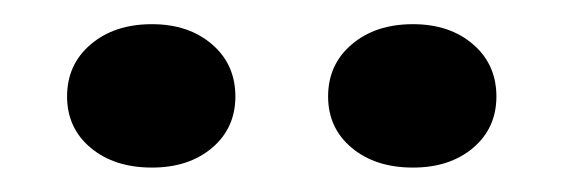

<svg xmlns="http://www.w3.org/2000/svg" viewBox="-20 -737 464 158"><path d="M319.8 -717.1Q350.1 -717.1 369.3 -700.5Q388.5 -684 388.5 -657.6Q388.5 -631.6 369.3 -615.3Q350.1 -599.1 319.8 -599.1Q289 -599.1 269.5 -615.3Q250 -631.6 250 -657.6Q250 -684 269.5 -700.5Q289 -717.1 319.8 -717.1ZM105 -717.1Q135.3 -717.1 154.5 -700.5Q173.7 -684 173.7 -657.6Q173.7 -631.6 154.5 -615.3Q135.3 -599.1 105 -599.1Q74.2 -599.1 54.7 -615.3Q35.2 -631.6 35.2 -657.6Q35.2 -684 54.7 -700.5Q74.2 -717.1 105 -717.1Z"/></svg>

Font: Kalnia Thin
Style: Regular
Weight: 100
Version: Version 1.105